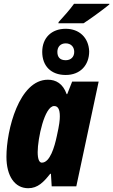

<svg xmlns="http://www.w3.org/2000/svg" viewBox="-20 -984 598 1014"><path d="M290 -868 288 -861H421C447 -877 526 -934 557 -960L558 -964H371C346 -929 317 -898 290 -868ZM327 -588C404 -588 451 -640 451 -713C448 -786 398 -832 327 -832C252 -832 203 -784 203 -710C203 -636 249 -588 327 -588ZM327 -666C296 -666 283 -683 283 -710C283 -736 299 -755 327 -755C355 -755 372 -736 372 -710C372 -683 354 -666 327 -666ZM129 10C180 10 211 -23 245 -66H249L253 0H383L501 -553H361L335 -487H332C312 -543 275 -563 233 -563C81 -563 14 -298 14 -156C14 -54 58 10 129 10ZM201 -125C187 -125 179 -144 179 -181C179 -252 215 -424 266 -424C286 -424 296 -407 296 -370C296 -351 294 -327 280 -265C268 -208 244 -125 201 -125Z"/></svg>

Font: Noto Sans ExtraCondensed Black
Style: Italic
Weight: 900
Width: 2
Italic angle: -12°
Designer: Monotype Design Team
Foundry: Monotype Imaging Inc.
Version: Version 2.013